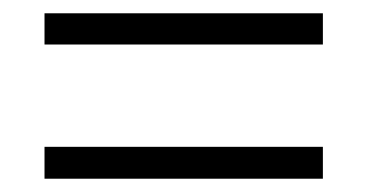

<svg xmlns="http://www.w3.org/2000/svg" viewBox="-20 -470 554 289"><path d="M47 -403H466V-450H47ZM47 -201H466V-249H47Z"/></svg>

Font: Noto Sans Telugu SemiCondensed Light
Style: Regular
Weight: 300
Width: 4
Designer: Jelle Bosma - Monotype Design Team
Foundry: Monotype Imaging Inc.
Version: Version 2.005